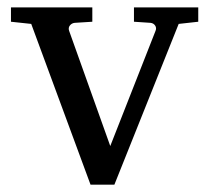

<svg xmlns="http://www.w3.org/2000/svg" viewBox="-20 -502 569 522"><path d="M465.8 -437 291 0H226.1L64.9 -437L9.8 -442.9V-481.9H231V-442.9L183.1 -439.9Q174.8 -439 169.9 -432.6Q165 -426.3 168 -418L279.8 -105L402.8 -418Q406.2 -425.8 401.9 -432.4Q397.5 -439 389.2 -439.9L344.2 -442.9V-481.9H519V-442.9Z"/></svg>

Font: BabelStone Ogham Lithic
Style: Regular
Weight: 400
Designer: Andrew West
Foundry: BabelStone
Version: Version 1.02 March 14, 2022